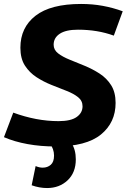

<svg xmlns="http://www.w3.org/2000/svg" viewBox="-41 -730 644 970"><path d="M579 -673 534 -550Q452 -580 353 -580Q292 -580 261 -559.5Q230 -539 230 -504Q230 -478 252.5 -460.5Q275 -443 311 -428.5Q347 -414 387 -397.5Q427 -381 462.5 -358Q498 -335 520.5 -299.5Q543 -264 543 -210Q543 -111 469 -50.5Q395 10 239 10Q165 10 98.5 -2Q32 -14 -21 -37L26 -161Q83 -140 140.5 -129Q198 -118 255 -118Q317 -118 346.5 -139Q376 -160 376 -193Q376 -221 353.5 -239Q331 -257 295 -271Q259 -285 219 -301Q179 -317 143.5 -340Q108 -363 85 -398.5Q62 -434 62 -489Q62 -591 138.5 -650.5Q215 -710 369 -710Q426 -710 478 -700.5Q530 -691 579 -673ZM119 206 139 109Q157 117 175 117Q199 117 215.5 102.5Q232 88 232 56Q232 22 210 -6L320 -7Q342 26 342 75Q342 142 300.5 181Q259 220 197 220Q158 220 119 206Z"/></svg>

Font: Georama
Style: Bold Italic
Weight: 700
Italic angle: -9°
Designer: Jean-Baptiste Levee
Foundry: Production Type
Version: Version 1.000